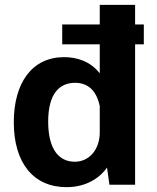

<svg xmlns="http://www.w3.org/2000/svg" viewBox="-20 -763 650 793"><path d="M574 -662H538V-743H392V-662H237V-580H392V-460C354 -509 299 -527 245 -527C113 -527 37 -422 37 -258C37 -90 118 10 255 10C345 10 399 -37 422 -71L432 0H538V-580H574ZM392 -216C392 -145 348 -95 289 -95C227 -95 179 -141 179 -261C179 -378 227 -421 290 -421C338 -421 377 -395 392 -325Z"/></svg>

Font: United Sans
Style: Bold
Weight: 700
Designer: Pablo Impallari, Rodrigo Fuenzalida (Modified by Dan O. Williams)
Version: Version 1.000;PS 001.000;hotconv 1.0.88;makeotf.lib2.5.64775